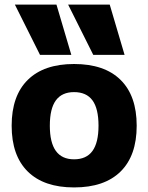

<svg xmlns="http://www.w3.org/2000/svg" viewBox="-20 -810 649 840"><path d="M155 -570 45 -790H227L292 -570ZM388 -570 278 -790H460L525 -570ZM304 10Q172 10 101.5 -59.5Q31 -129 31 -260Q31 -391 101.5 -460.5Q172 -530 304 -530Q437 -530 507.5 -460.5Q578 -391 578 -260Q578 -129 507.5 -59.5Q437 10 304 10ZM304 -113Q358 -113 384.5 -149.5Q411 -186 411 -260Q411 -335 384.5 -371Q358 -407 304 -407Q251 -407 224.5 -371Q198 -335 198 -260Q198 -186 224.5 -149.5Q251 -113 304 -113Z"/></svg>

Font: M PLUS 1 ExtraBold
Style: Regular
Weight: 800
Designer: Coji Morishita
Foundry: UNDERFOREST DESIGN
Version: Version 1.001